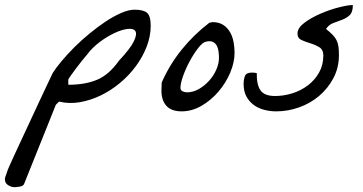

<svg xmlns="http://www.w3.org/2000/svg" viewBox="-129 -445 1452 769"><path d="M-109.4 273.4Q-109.4 272.5 -108.9 269.5Q-108.4 266.6 -108.4 265.6Q-107.4 262.7 -105.5 257.3Q-103.5 252 -101.6 246.1Q-99.6 240.2 -97.7 234.9Q-95.7 229.5 -94.7 227.5Q-88.9 213.9 -75.2 184.1Q-61.5 154.3 -43.9 116.7Q-26.4 79.1 -7.3 38.1Q11.7 -2.9 29.3 -40.5Q46.9 -78.1 61 -107.9Q75.2 -137.7 82 -152.3Q94.7 -172.9 117.7 -200.2Q140.6 -227.5 168.9 -255.9Q197.3 -284.2 230 -311Q262.7 -337.9 294.4 -358.9Q326.2 -379.9 356.4 -393.1Q386.7 -406.2 410.2 -406.2Q445.3 -406.2 460 -393.6Q474.6 -380.9 474.6 -341.8Q474.6 -299.8 458.5 -258.3Q442.4 -216.8 415 -179.7Q387.7 -142.6 351.1 -112.3Q314.5 -82 273.9 -62.5Q233.4 -43 190.4 -35.6Q147.5 -28.3 107.4 -38.1L94.7 -25.4L-32.2 291Q-35.2 299.8 -48.8 302.2Q-62.5 304.7 -71.3 304.7Q-84 304.7 -96.7 296.4Q-109.4 288.1 -109.4 273.4ZM347.7 -202.1Q393.6 -251 407.2 -279.8Q420.9 -308.6 413.1 -320.3Q405.3 -332 381.8 -329.1Q358.4 -326.2 329.1 -312.5Q299.8 -298.8 270 -276.4Q240.2 -253.9 220.7 -227.5Q211.9 -217.8 199.2 -201.7Q186.5 -185.5 174.3 -169.4Q162.1 -153.3 153.3 -140.6Q144.5 -127.9 144.5 -126V-105.5Q211.9 -105.5 259.8 -125.5Q307.6 -145.5 347.7 -202.1Z M517.6 -82Q517.6 -85.9 518.1 -98.1Q518.6 -110.4 518.6 -114.3Q549.8 -185.5 598.6 -246.1Q647.5 -306.6 709 -353.5Q710.9 -353.5 715.3 -355Q719.7 -356.4 721.7 -356.4Q748 -356.4 765.1 -345.2Q782.2 -334 792.5 -315.9Q802.7 -297.9 806.6 -275.9Q810.5 -253.9 810.5 -233.4Q810.5 -195.3 793 -153.8Q775.4 -112.3 745.6 -77.6Q715.8 -43 677.7 -21Q639.6 1 598.6 1Q557.6 1 537.6 -21Q517.6 -43 517.6 -82ZM593.8 -93.8Q593.8 -83 602.5 -79.1Q611.3 -75.2 620.1 -75.2Q644.5 -75.2 667.5 -88.4Q690.4 -101.6 708.5 -121.6Q726.6 -141.6 737.3 -166Q748 -190.4 748 -212.9Q748 -223.6 746.6 -236.8Q745.1 -250 740.2 -260.3Q735.4 -270.5 725.1 -276.4Q714.8 -282.2 696.3 -278.3Q682.6 -275.4 665 -252.9Q647.5 -230.5 631.3 -200.7Q615.2 -170.9 604.5 -141.1Q593.8 -111.3 593.8 -93.8Z M846.7 -108.4Q846.7 -127 852.1 -140.6Q857.4 -154.3 879.9 -154.3Q881.8 -154.3 889.2 -153.8Q896.5 -153.3 899.4 -152.3Q898.4 -106.4 914.1 -83.5Q929.7 -60.5 972.7 -60.5Q1007.8 -60.5 1042 -71.3Q1076.2 -82 1104 -103Q1131.8 -124 1148.9 -154.3Q1166 -184.6 1166 -222.7Q1166 -246.1 1149.9 -255.9Q1133.8 -265.6 1114.3 -271.5Q1094.7 -277.3 1078.6 -284.7Q1062.5 -292 1062.5 -310.5Q1062.5 -333 1089.8 -353.5Q1117.2 -374 1154.3 -390.1Q1191.4 -406.2 1228 -415.5Q1264.6 -424.8 1284.2 -424.8Q1284.2 -396.5 1272 -384.8Q1259.8 -373 1242.2 -366.2Q1224.6 -359.4 1206.5 -353Q1188.5 -346.7 1176.8 -329.1Q1192.4 -316.4 1202.6 -306.2Q1212.9 -295.9 1218.8 -284.2Q1224.6 -272.5 1226.6 -258.3Q1228.5 -244.1 1228.5 -224.6Q1228.5 -173.8 1206.5 -132.3Q1184.6 -90.8 1149.4 -61Q1114.3 -31.2 1069.3 -15.1Q1024.4 1 977.5 1Q952.1 1 928.2 -5.4Q904.3 -11.7 886.2 -25.4Q868.2 -39.1 857.4 -59.6Q846.7 -80.1 846.7 -108.4Z"/></svg>

Font: La Belle Aurore
Style: Regular
Weight: 400
Version: Version 1.001 2001